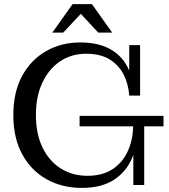

<svg xmlns="http://www.w3.org/2000/svg" viewBox="-20 -902 826 936"><path d="M378 14Q283 14 207.5 -28Q132 -70 88.5 -149.5Q45 -229 45 -341Q45 -453 88 -532Q131 -611 205 -653Q279 -695 371 -695Q457 -695 514.5 -664Q572 -633 602 -575Q632 -517 633 -436H610Q606 -492 583 -538Q560 -584 515 -612Q470 -640 400 -640Q328 -640 273 -603Q218 -566 186.5 -499Q155 -432 155 -341Q155 -251 186.5 -184.5Q218 -118 275 -81.5Q332 -45 406 -45Q480 -45 529 -77.5Q578 -110 603 -165Q628 -220 629 -286H653Q653 -201 624.5 -133Q596 -65 535.5 -25.5Q475 14 378 14ZM630 0V-200L653 -286H683V0ZM368 -286V-337H777V-286ZM633 -436 610 -497V-682H663V-436ZM235 -743 334 -882H428L527 -743H459L353 -857H395L288 -743Z"/></svg>

Font: Montagu Slab
Style: Bold
Weight: 700
Designer: Florian Karsten
Foundry: Florian Karsten
Version: Version 1.000